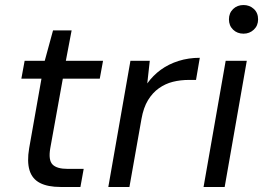

<svg xmlns="http://www.w3.org/2000/svg" viewBox="-20 -744 1047 764"><path d="M221 0Q170 0 139 -16Q108 -32 97.5 -66.5Q87 -101 96 -154L145 -431H65L78 -502H158L191 -623H265L242 -502H390L377 -431H230L180 -154Q172 -107 189 -89.5Q206 -72 249 -72H313L300 0Z M411 0 499 -502H576L566 -412Q589 -444 620 -466.5Q651 -489 690.5 -501.5Q730 -514 775 -514L760 -426H732Q698 -426 668 -418.5Q638 -411 612.5 -393Q587 -375 569 -345.5Q551 -316 543 -271L495 0Z M790 0 878 -502H962L874 0ZM949 -610Q924 -610 907.5 -626Q891 -642 891 -667Q891 -692 907.5 -708Q924 -724 949 -724Q973 -724 990 -708.5Q1007 -693 1007 -667Q1007 -642 990 -626Q973 -610 949 -610Z"/></svg>

Font: DM Sans 16pt
Style: Italic
Weight: 400
Italic angle: -10°
Version: Version 4.004;gftools[0.9.30]